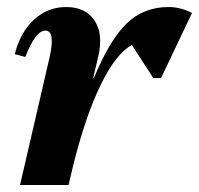

<svg xmlns="http://www.w3.org/2000/svg" viewBox="-20 -526 566 546"><path d="M37 0 121 -363Q138 -439 109 -439Q81 -439 52 -364L22 -372Q38 -435 77 -470.5Q116 -506 168 -506Q223 -506 248.5 -468Q274 -430 260 -368L245 -304H247Q292 -413 340.5 -459.5Q389 -506 459 -506Q494 -506 526 -489L438 -304H416L355 -398Q310 -374 266.5 -285Q223 -196 188 -55L175 0Z"/></svg>

Font: Platypi SemiBold
Style: Italic
Weight: 600
Italic angle: -13°
Designer: David Sargent
Foundry: Bolt Cutter Type
Version: Version 1.200; ttfautohint (v1.8.4.7-5d5b)